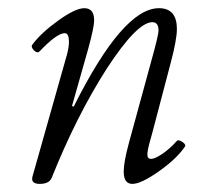

<svg xmlns="http://www.w3.org/2000/svg" viewBox="-20 -436 492 469"><path d="M77.1 13.2Q66.4 13.2 61.8 9Q57.1 4.9 59.1 -3.9L144 -304.2Q148.4 -321.3 148.4 -333.5Q148.4 -345.7 145.5 -350.3Q142.6 -355 138.2 -355Q119.1 -355 77.1 -311Q71.3 -304.7 63 -313Q54.7 -321.3 59.1 -327.1Q80.1 -355.5 122.1 -385.7Q164.1 -416 186 -416Q210 -416 210 -386.2Q210 -370.1 195.8 -317.9L155.8 -176.8L160.2 -175.8Q280.3 -416 368.2 -416Q412.1 -416 412.1 -365.2Q412.1 -338.4 396 -278.8L352.1 -111.8Q346.7 -93.3 344 -82.5Q341.3 -71.8 340.3 -63.2Q339.4 -54.7 341.6 -51.3Q343.8 -47.9 349.1 -47.9Q358.4 -47.9 376.5 -60.1Q394.5 -72.3 412.1 -91.8Q416 -95.7 425.8 -89.1Q435.5 -82.5 431.2 -77.1Q411.6 -48.3 368.2 -17.6Q324.7 13.2 303.2 13.2Q282.2 13.2 282.2 -17.1Q282.2 -40 294.9 -86.9L349.1 -285.2Q367.2 -349.6 367.2 -361.8Q367.2 -381.8 352.1 -381.8Q314.9 -381.8 241.2 -269Q167.5 -154.3 106 -1Q99.6 13.2 77.1 13.2Z"/></svg>

Font: Junicode SmCond Light
Style: Italic
Weight: 300
Width: 4
Italic angle: -11°
Designer: Peter S. Baker
Version: Version 2.206